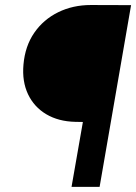

<svg xmlns="http://www.w3.org/2000/svg" viewBox="-20 -731 533 751"><path d="M369.6 0H259.8L304.2 -253.9L274.4 -254.4Q208.5 -255.9 160.9 -284.2Q113.3 -312.5 89.6 -362.5Q65.9 -412.6 71.8 -478.5Q78.1 -550.8 114 -602.8Q149.9 -654.8 207.5 -683.1Q265.1 -711.4 335.4 -711.4L492.7 -710.9Z"/></svg>

Font: Roboto Black
Style: Italic
Weight: 900
Italic angle: -12°
Designer: Christian Robertson
Foundry: Google
Version: Version 3.0; 2020